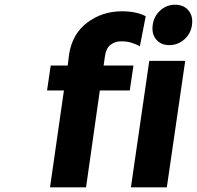

<svg xmlns="http://www.w3.org/2000/svg" viewBox="-20 -797 838 817"><path d="M180.2 -412.1 195.8 -518.1H268.1L273.9 -564.9Q287.1 -652.3 351.1 -700.7Q415 -749 499 -749Q559.1 -749 600.1 -728L575.2 -600.1Q537.1 -621.1 499 -621.1Q469.7 -622.1 450.4 -606.4Q431.2 -590.8 426.8 -559.1L420.9 -518.1H547.9L532.2 -412.1H404.8L346.2 0H192.9L252 -412.1ZM537.1 0 615.2 -538.1H768.1L689.9 0ZM629.9 -690.9Q634.8 -728 661.9 -752.4Q689 -776.9 725.1 -776.9Q761.7 -776.9 782 -752.7Q802.2 -728.5 796.9 -690.9Q792 -653.8 764.4 -629.4Q736.8 -605 700.2 -605Q664.6 -605 644.5 -629.2Q624.5 -653.3 629.9 -690.9Z"/></svg>

Font: Trueno SemiBold
Style: Italic
Weight: 600
Designer: Julieta Ulanovsky
Foundry: Julieta Ulanovsky
Version: Version 3.001b | FøM Fix